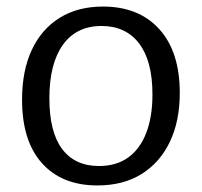

<svg xmlns="http://www.w3.org/2000/svg" viewBox="-20 -557 615 586"><path d="M294.3 -537Q403.7 -537 466.2 -468Q528.7 -399 528.7 -273.3Q528.7 -187.7 498.5 -124.3Q468.3 -61 412.3 -26Q356.3 9 277.3 9Q169.3 9 108.3 -58.7Q47.3 -126.3 47.3 -253Q47.3 -340.7 76.8 -404.2Q106.3 -467.7 161.7 -502.3Q217 -537 294.3 -537ZM290 -477.7Q213 -477.7 171.8 -420Q130.7 -362.3 130.7 -257.3Q130.7 -153.7 169.8 -102Q209 -50.3 282 -50.3Q335.3 -50.3 371.5 -76.5Q407.7 -102.7 426.5 -151.8Q445.3 -201 445.3 -268.7Q445.3 -370.7 404.7 -424.2Q364 -477.7 290 -477.7Z"/></svg>

Font: Bitter Thin
Style: Regular
Weight: 100
Designer: Sol Matas, and Bitter project Authors
Foundry: Sol Matas
Version: Version 2.002